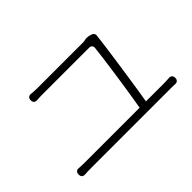

<svg xmlns="http://www.w3.org/2000/svg" viewBox="-89 -952 1177 1177"><g transform="rotate(-45 500.0 -363.5)"><path d="M84 -101Q84 -113 91.5 -120Q99 -127 111 -126Q125 -125 137 -124.5Q149 -124 165 -124H638Q643 -154 650.5 -199.5Q658 -245 666 -298Q674 -351 681.5 -404Q689 -457 695 -502.5Q701 -548 704 -578Q705 -589 698 -596Q691 -603 680 -603Q647 -603 600.5 -603Q554 -603 503.5 -603Q453 -603 407 -603Q361 -603 327.5 -603Q294 -603 283 -603Q260 -603 248.5 -602.5Q237 -602 225 -601Q198 -601 198 -628V-630Q198 -642 205.5 -649Q213 -656 225 -655Q238 -654 249.5 -653Q261 -652 282 -652Q293 -652 330 -652Q367 -652 417 -652Q467 -652 519 -652Q571 -652 615 -652Q659 -652 682 -652L702 -656Q725 -658 748 -649L752 -647Q760 -644 763.5 -636Q767 -628 765 -619Q765 -618 764.5 -616.5Q764 -615 764 -613Q761 -584 754.5 -535.5Q748 -487 739.5 -429Q731 -371 722.5 -312.5Q714 -254 706 -204.5Q698 -155 693 -124H845Q861 -124 871.5 -124.5Q882 -125 895 -126Q906 -127 914 -120Q922 -113 922 -100V-97Q922 -85 914 -78Q906 -71 894 -72Q881 -73 868.5 -73Q856 -73 845 -73H165Q148 -73 136.5 -72.5Q125 -72 111 -71Q84 -71 84 -98Z"/></g></svg>

Font: Chiron GoRound TC L
Style: Regular
Weight: 300
Designer: Ryoko NISHIZUKA 西塚涼子 (kana, bopomofo & ideographs); Paul D. Hunt (Latin, Greek & Cyrillic); Sandoll Communications 산돌커뮤니
Foundry: Adobe
Version: Version 1.000;hotconv 1.1.1;makeotfexe 2.6.0